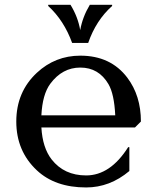

<svg xmlns="http://www.w3.org/2000/svg" viewBox="-20 -782 664 811"><path d="M183.6 -761.7H277.8Q309.1 -710.9 318.8 -654.8Q328.6 -710.4 359.4 -761.7H453.6V-756.8Q385.3 -695.8 352.5 -600.6H284.7Q250.5 -695.3 183.6 -756.8ZM343.8 9.8Q212.9 9.8 135.7 -62.5Q48.8 -144 48.8 -268.6Q48.8 -393.6 135.7 -474.6Q213.4 -546.9 319.3 -546.9Q447.3 -546.9 517.6 -454.1Q575.2 -377.9 575.2 -268.6L550.3 -243.7H154.8Q159.7 -157.7 198.2 -108.4Q251 -41 343.8 -41Q445.8 -41 521.5 -160.6L526.4 -160.2V-59.6Q443.8 9.8 343.8 9.8ZM154.8 -294.9H466.8Q462.4 -385.3 438 -426.8Q397 -496.6 319.3 -496.6Q243.2 -496.6 192.4 -428.2Q159.2 -383.3 154.8 -294.9Z"/></svg>

Font: Classica
Style: Book
Weight: 400
Designer: Wojciech Kalinowski "wmk69" (wmk69@o2.pl)
Foundry: Wojciech Kalinowski "wmk69" (wmk69@o2.pl)
Version: Version 2.1.1; 2021-05-14